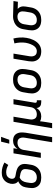

<svg xmlns="http://www.w3.org/2000/svg" viewBox="1300 -2096 1011 3652"><g transform="rotate(-90 1806.0 -270.5)"><path d="M255 8Q223 8 192.5 2.5Q162 -3 136 -17.5Q110 -32 91.5 -55.5Q73 -79 63.5 -107.5Q54 -136 54 -167.5Q54 -199 59 -231L68 -287Q72 -310 81 -332Q90 -354 106 -373Q122 -392 141.5 -406.5Q161 -421 184 -430Q168 -441 157 -457Q146 -473 140.5 -491.5Q135 -510 134 -530.5Q133 -551 136 -572Q140 -595 149.5 -618.5Q159 -642 174 -663Q189 -684 209.5 -700Q230 -716 253.5 -726Q277 -736 301 -739.5Q325 -743 349 -743Q401 -743 449.5 -729.5Q498 -716 540 -692L494 -619Q463 -637 428 -648Q393 -659 355 -659Q334 -659 313 -654Q292 -649 275 -636Q258 -623 246.5 -603.5Q235 -584 232 -564Q229 -546 233 -528Q237 -510 250 -499Q263 -488 280.5 -484Q298 -480 316 -477Q334 -474 351.5 -470.5Q369 -467 385.5 -462Q402 -457 418.5 -450.5Q435 -444 449 -434.5Q463 -425 475 -412.5Q487 -400 495.5 -385Q504 -370 508 -353Q512 -336 513 -318Q514 -300 512 -281.5Q510 -263 507 -245L498 -189Q494 -162 484 -135Q474 -108 457 -84Q440 -60 416 -41.5Q392 -23 365.5 -12Q339 -1 310.5 3.5Q282 8 255 8ZM255 -76Q272 -76 289.5 -79Q307 -82 323.5 -89.5Q340 -97 354.5 -109.5Q369 -122 379 -137Q389 -152 395 -169Q401 -186 403 -203L413 -259Q416 -281 415.5 -302.5Q415 -324 405 -341.5Q395 -359 377 -369.5Q359 -380 338.5 -385.5Q318 -391 296.5 -394Q275 -397 255 -402Q236 -394 219 -380.5Q202 -367 191 -349.5Q180 -332 173 -312.5Q166 -293 163 -273L154 -217Q151 -199 150.5 -181.5Q150 -164 154 -147.5Q158 -131 167 -116.5Q176 -102 190 -93Q204 -84 220.5 -80Q237 -76 255 -76Z M926 215 1012 -303Q1015 -320 1015.5 -337.5Q1016 -355 1012.5 -371Q1009 -387 1001.5 -401.5Q994 -416 981 -426Q968 -436 951.5 -440Q935 -444 918 -444Q894 -444 870 -437Q846 -430 826.5 -414Q807 -398 795.5 -375Q784 -352 780 -328L726 0H629L715 -520H812L799 -441Q811 -461 829 -478Q847 -495 867.5 -506.5Q888 -518 911 -523Q934 -528 956 -528Q985 -528 1012 -520.5Q1039 -513 1059.5 -496Q1080 -479 1092 -454.5Q1104 -430 1109 -402.5Q1114 -375 1112.5 -346.5Q1111 -318 1107 -289L1023 215ZM899 -600 937 -756H1029L973 -600Z M1193 215 1315 -520H1412L1362 -217Q1359 -200 1358 -182.5Q1357 -165 1361 -149Q1365 -133 1372.5 -118.5Q1380 -104 1393 -94Q1406 -84 1422 -80Q1438 -76 1455 -76Q1479 -76 1503.5 -83Q1528 -90 1547.5 -106Q1567 -122 1578.5 -145Q1590 -168 1593 -192L1648 -520H1745L1677 -111Q1676 -104 1677 -97Q1678 -90 1682 -85Q1686 -80 1692.5 -78Q1699 -76 1706 -76H1724V8H1692Q1670 8 1649.5 3.5Q1629 -1 1612.5 -12.5Q1596 -24 1587 -43Q1578 -62 1577 -83Q1565 -62 1547.5 -44Q1530 -26 1508.5 -14Q1487 -2 1463.5 3Q1440 8 1417 8Q1392 8 1368 2.5Q1344 -3 1325 -16Q1322 15 1317.5 46Q1313 77 1308 108L1290 215Z M2055 8Q2023 8 1992.5 2.5Q1962 -3 1936 -18Q1910 -33 1891.5 -56Q1873 -79 1863.5 -107.5Q1854 -136 1854 -167.5Q1854 -199 1859 -231L1876 -331Q1880 -358 1890 -385Q1900 -412 1917.5 -436Q1935 -460 1958.5 -478.5Q1982 -497 2009 -508.5Q2036 -520 2063.5 -524Q2091 -528 2118 -528Q2150 -528 2180.5 -522.5Q2211 -517 2237 -502Q2263 -487 2282 -464Q2301 -441 2310 -412.5Q2319 -384 2319.5 -352.5Q2320 -321 2315 -289L2298 -189Q2294 -162 2284 -135Q2274 -108 2256.5 -84Q2239 -60 2215.5 -41.5Q2192 -23 2165 -11.5Q2138 0 2110 4Q2082 8 2055 8ZM2055 -76Q2072 -76 2089.5 -79Q2107 -82 2123.5 -89.5Q2140 -97 2154.5 -109Q2169 -121 2179 -136.5Q2189 -152 2195 -169Q2201 -186 2203 -203L2220 -303Q2223 -321 2223.5 -338.5Q2224 -356 2219.5 -372.5Q2215 -389 2206.5 -403Q2198 -417 2184 -426.5Q2170 -436 2153 -440Q2136 -444 2118 -444Q2101 -444 2083.5 -441Q2066 -438 2050 -430.5Q2034 -423 2019.5 -411Q2005 -399 1995 -383.5Q1985 -368 1979 -351Q1973 -334 1970 -317L1954 -217Q1951 -199 1950.5 -181.5Q1950 -164 1954 -147.5Q1958 -131 1967 -117Q1976 -103 1990 -93.5Q2004 -84 2020.5 -80Q2037 -76 2055 -76Z M2659 8Q2627 8 2596.5 2Q2566 -4 2541 -18.5Q2516 -33 2498 -56.5Q2480 -80 2471 -108.5Q2462 -137 2462 -168Q2462 -199 2467 -231L2515 -520H2612L2562 -217Q2559 -200 2558.5 -182.5Q2558 -165 2561.5 -148.5Q2565 -132 2573.5 -117.5Q2582 -103 2595 -93.5Q2608 -84 2624.5 -80Q2641 -76 2659 -76Q2681 -76 2703.5 -86Q2726 -96 2742.5 -113.5Q2759 -131 2771 -152Q2783 -173 2791.5 -194.5Q2800 -216 2806.5 -238.5Q2813 -261 2817 -283Q2826 -339 2822.5 -394.5Q2819 -450 2806 -502L2899 -522Q2914 -463 2918 -399Q2922 -335 2911 -270Q2906 -237 2896 -205Q2886 -173 2871.5 -142Q2857 -111 2835.5 -82.5Q2814 -54 2786 -33Q2758 -12 2724.5 -2Q2691 8 2659 8Z M3251 8Q3220 8 3189.5 2Q3159 -4 3133.5 -18.5Q3108 -33 3090 -56.5Q3072 -80 3063 -108.5Q3054 -137 3054 -168Q3054 -199 3059 -231L3076 -331Q3080 -358 3090 -384Q3100 -410 3116.5 -433.5Q3133 -457 3156.5 -475Q3180 -493 3206 -504.5Q3232 -516 3259.5 -522Q3287 -528 3313 -528H3331L3612 -520L3598 -436L3463 -440Q3477 -427 3488 -410Q3499 -393 3504.5 -373.5Q3510 -354 3510 -332.5Q3510 -311 3507 -289L3490 -189Q3486 -162 3476 -135.5Q3466 -109 3449.5 -85Q3433 -61 3410 -42.5Q3387 -24 3360.5 -12.5Q3334 -1 3306 3.5Q3278 8 3251 8ZM3251 -76Q3268 -76 3285 -79Q3302 -82 3318.5 -90Q3335 -98 3348.5 -110Q3362 -122 3371.5 -137.5Q3381 -153 3387 -169.5Q3393 -186 3395 -203L3412 -303Q3416 -328 3415 -352.5Q3414 -377 3403.5 -398Q3393 -419 3372.5 -430.5Q3352 -442 3327 -444H3308Q3292 -444 3275.5 -440Q3259 -436 3243.5 -428Q3228 -420 3215 -407.5Q3202 -395 3192.5 -380.5Q3183 -366 3178 -350Q3173 -334 3170 -317L3154 -217Q3151 -200 3150.5 -182.5Q3150 -165 3154 -148.5Q3158 -132 3166 -117.5Q3174 -103 3187.5 -93.5Q3201 -84 3217.5 -80Q3234 -76 3251 -76Z"/></g></svg>

Font: Iosevka Aile Medium Oblique
Style: Regular
Weight: 500
Italic angle: -9°
Designer: Belleve Invis
Foundry: Belleve Invis
Version: Version 31.1.0; ttfautohint (v1.8.4)